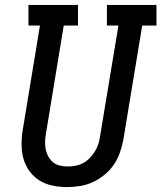

<svg xmlns="http://www.w3.org/2000/svg" viewBox="-20 -755 658 783"><path d="M254 8Q224 8 194.5 2Q165 -4 141 -19Q117 -34 100 -57.5Q83 -81 75.5 -108.5Q68 -136 68 -166.5Q68 -197 73 -227L143 -651H96V-735H298V-651H240L168 -214Q165 -197 164 -180.5Q163 -164 166 -148Q169 -132 176.5 -118Q184 -104 195.5 -94Q207 -84 223 -80Q239 -76 255 -76Q271 -76 287.5 -79Q304 -82 319 -90Q334 -98 346 -110.5Q358 -123 367 -137.5Q376 -152 381 -167.5Q386 -183 388 -199L463 -651H416V-735H618V-651H560L483 -185Q478 -159 469 -133Q460 -107 444.5 -84Q429 -61 406.5 -42.5Q384 -24 359 -12.5Q334 -1 307 3.5Q280 8 254 8Z"/></svg>

Font: Iosevka Etoile Medium Oblique
Style: Regular
Weight: 500
Italic angle: -9°
Designer: Belleve Invis
Foundry: Belleve Invis
Version: Version 15.5.2; ttfautohint (v1.8.4)